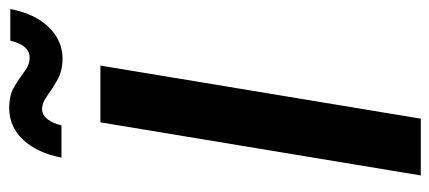

<svg xmlns="http://www.w3.org/2000/svg" viewBox="-290 -686 975 436"><g transform="rotate(-90 198.0 -467.5)"><path d="M267.6 -727.5 147 0H18.1L138.7 -727.5ZM283.7 -813.5Q255.4 -813.5 234.9 -825.2Q214.4 -836.9 198.7 -848.4Q183.1 -859.9 168.9 -859.9Q154.8 -859.9 145.3 -846.9Q135.7 -834 131.8 -815.9H58.6Q69.3 -871.1 98.9 -902.8Q128.4 -934.6 171.4 -934.6Q200.7 -934.6 220 -922.9Q239.3 -911.1 254.4 -899.7Q269.5 -888.2 286.1 -888.2Q313.5 -888.2 324.2 -932.1H396Q385.3 -876 354.7 -844.7Q324.2 -813.5 283.7 -813.5Z"/></g></svg>

Font: Inter Display SemiBold
Style: Italic
Weight: 600
Italic angle: -9.39999°
Designer: Rasmus Andersson
Foundry: rsms
Version: Version 4.000;git-a52131595